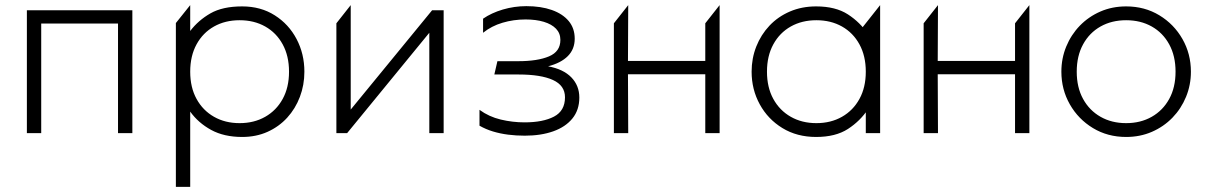

<svg xmlns="http://www.w3.org/2000/svg" viewBox="-20 -520 4712 750"><path d="M85 0V-480H497V0H441V-428H141V0Z M667 210V-430L723 -500V-399Q754.5 -440.5 802 -467.8Q849.5 -495 926 -495Q998.5 -495 1053.2 -460.2Q1108 -425.5 1138.5 -367.5Q1169 -309.5 1169 -240Q1169 -188 1151.5 -141.8Q1134 -95.5 1101.8 -60.2Q1069.5 -25 1025 -5Q980.5 15 926 15Q855 15 804.8 -12.5Q754.5 -40 723 -84V210ZM916 -39Q972.5 -39 1016 -63.8Q1059.5 -88.5 1084.2 -133.5Q1109 -178.5 1109 -240Q1109 -301.5 1084.2 -346.8Q1059.5 -392 1016 -416.5Q972.5 -441 916 -441Q859.5 -441 816 -416.5Q772.5 -392 747.8 -346.8Q723 -301.5 723 -240Q723 -178.5 747.8 -133.5Q772.5 -88.5 816 -63.8Q859.5 -39 916 -39Z M1294 0V-429L1350 -500V-92L1668 -480H1713V0H1657V-392L1336 0Z M2030 10Q1996 10 1964.8 6Q1933.5 2 1905.5 -6.5Q1877.5 -15 1853 -29V-91Q1890 -64 1936 -53Q1982 -42 2029 -42Q2101 -42 2144 -64.5Q2187 -87 2187 -140Q2187 -186 2140 -207.5Q2093 -229 2006 -229H1911L1923 -281H2005Q2080 -281 2124.5 -299.8Q2169 -318.5 2169 -364Q2169 -390 2152 -407.8Q2135 -425.5 2104.2 -434.8Q2073.5 -444 2033 -444Q1986 -444 1943 -431.2Q1900 -418.5 1867 -392V-447Q1899.5 -469.5 1944.2 -482.8Q1989 -496 2036 -496Q2093 -496 2135.5 -481Q2178 -466 2201.5 -437.8Q2225 -409.5 2225 -369Q2225 -328 2198.2 -301Q2171.5 -274 2121 -261Q2180.5 -250 2211.8 -217.8Q2243 -185.5 2243 -139Q2243 -90.5 2216 -57.2Q2189 -24 2141 -7Q2093 10 2030 10Z M2378 0V-429L2434 -500L2433 -282H2735V-429L2791 -500V0H2735V-230H2433L2434 0Z M3168 15Q3093 15 3036.2 -19.8Q2979.5 -54.5 2947.8 -112.5Q2916 -170.5 2916 -240Q2916 -292 2934.2 -338.2Q2952.5 -384.5 2985.8 -419.8Q3019 -455 3065.5 -475Q3112 -495 3168 -495Q3244 -495 3292.2 -463.8Q3340.5 -432.5 3371 -386L3342 -354V-404L3418 -500V0H3362V-106L3371 -94Q3340.5 -47.5 3292.2 -16.2Q3244 15 3168 15ZM3169 -39Q3225.5 -39 3269 -63.8Q3312.5 -88.5 3337.2 -133.5Q3362 -178.5 3362 -240Q3362 -301.5 3337.2 -346.8Q3312.5 -392 3269 -416.5Q3225.5 -441 3169 -441Q3112.5 -441 3069 -416.5Q3025.5 -392 3000.8 -346.8Q2976 -301.5 2976 -240Q2976 -178.5 3000.8 -133.5Q3025.5 -88.5 3069 -63.8Q3112.5 -39 3169 -39Z M3588 0V-429L3644 -500L3643 -282H3945V-429L4001 -500V0H3945V-230H3643L3644 0Z M4379 15Q4306.5 15 4249.2 -19.8Q4192 -54.5 4159 -112.5Q4126 -170.5 4126 -240Q4126 -292 4145 -338.2Q4164 -384.5 4198.2 -419.8Q4232.5 -455 4278.5 -475Q4324.5 -495 4379 -495Q4451.5 -495 4508.8 -460.2Q4566 -425.5 4599 -367.5Q4632 -309.5 4632 -240Q4632 -188 4613 -141.8Q4594 -95.5 4559.8 -60.2Q4525.5 -25 4479.5 -5Q4433.5 15 4379 15ZM4379 -39Q4435.5 -39 4479 -63.8Q4522.5 -88.5 4547.2 -133.5Q4572 -178.5 4572 -240Q4572 -301.5 4547.2 -346.8Q4522.5 -392 4479 -416.5Q4435.5 -441 4379 -441Q4322.5 -441 4279 -416.5Q4235.5 -392 4210.8 -346.8Q4186 -301.5 4186 -240Q4186 -178.5 4210.8 -133.5Q4235.5 -88.5 4279 -63.8Q4322.5 -39 4379 -39Z"/></svg>

Font: Geologica-Sharp
Style: Regular
Weight: 100
Designer: Sindre Bremnes, Frode Helland
Foundry: Monokrom Skriftforlag AS
Version: Version 1.010;gftools[0.9.28]